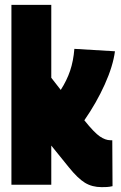

<svg xmlns="http://www.w3.org/2000/svg" viewBox="-20 -760 496 790"><path d="M398 10Q359 10 329.5 -8Q300 -26 263 -72L191 -161V0H27V-740H191V-440L230 -390Q255 -429 268.5 -469Q282 -509 286 -559L453 -549Q445 -488 411 -412.5Q377 -337 327 -265Q368 -214 391 -198.5Q414 -183 434 -183H442L443 6Q430 9 419.5 9.5Q409 10 398 10Z"/></svg>

Font: Georama Condensed Black
Style: Regular
Weight: 900
Width: 3
Designer: Jean-Baptiste Levee
Foundry: Production Type
Version: Version 1.000